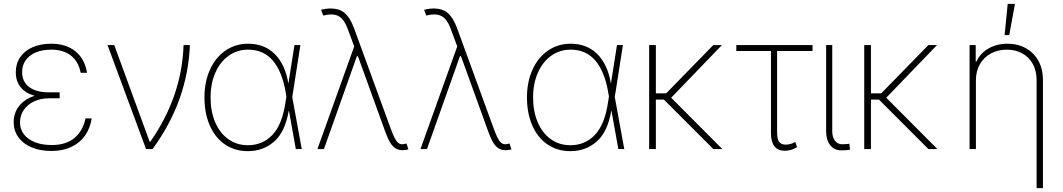

<svg xmlns="http://www.w3.org/2000/svg" viewBox="-20 -760 5418 979"><path d="M156.7 -271.5Q108.9 -285.2 84.7 -315.9Q60.5 -346.7 60.5 -391.6Q60.5 -435.5 83 -468.5Q105.5 -501.5 146.5 -519.3Q187.5 -537.1 241.2 -537.1Q315.9 -537.1 364 -498.8Q412.1 -460.4 423.8 -388.7H391.6Q379.4 -447.8 340.8 -477.3Q302.2 -506.8 241.2 -506.8Q196.3 -506.8 162.6 -492.7Q128.9 -478.5 110.8 -452.6Q92.8 -426.8 92.8 -392.6Q92.8 -343.3 128.7 -316.2Q164.6 -289.1 229.5 -289.1H284.2V-258.8H229.5Q188.5 -258.8 154.8 -243.4Q121.1 -228 101.6 -200Q82 -171.9 82 -135.7Q82 -101.6 101.8 -75.4Q121.6 -49.3 158 -34.9Q194.3 -20.5 243.2 -20.5Q316.4 -20.5 359.4 -56.2Q402.3 -91.8 416 -156.2H447.3Q439.9 -106.4 413.8 -69.1Q387.7 -31.7 344 -11Q300.3 9.8 242.2 9.8Q183.6 9.8 140.1 -9Q96.7 -27.8 73.2 -61Q49.8 -94.2 49.8 -136.7Q49.8 -185.1 77.9 -220.2Q106 -255.4 156.7 -271.5Z M528.3 -530.3H562.5L743.2 -37.1H746.1Q907.2 -267.1 916 -530.3H948.2Q942.9 -389.2 895.3 -255.9Q847.7 -122.6 757.8 0H724.6Z M1022.5 -263.7Q1022.5 -342.8 1050.8 -405Q1079.1 -467.3 1129.9 -502.2Q1180.7 -537.1 1245.1 -537.1Q1328.1 -537.1 1381.1 -484.4Q1434.1 -431.6 1450.2 -335H1450.7L1481.4 -530.3H1511.7L1470.2 -265.1L1518.6 0H1488.3L1453.6 -194.3H1452.1Q1433.6 -86.4 1377.4 -37.8Q1321.3 10.7 1244.1 10.7Q1177.2 10.7 1127 -23.7Q1076.7 -58.1 1049.6 -120.4Q1022.5 -182.6 1022.5 -263.7ZM1244.1 -19.5Q1318.4 -19.5 1368.7 -72Q1418.9 -124.5 1435.5 -237.3L1440.4 -268.1L1436.5 -290Q1418.5 -395.5 1371.1 -451.2Q1323.7 -506.8 1245.1 -506.8Q1189.5 -506.8 1146 -475.8Q1102.5 -444.8 1078.1 -389.4Q1053.7 -334 1053.7 -263.7Q1053.7 -191.9 1077.4 -136.5Q1101.1 -81.1 1144.3 -50.3Q1187.5 -19.5 1244.1 -19.5Z M1944.3 -88.9 1809.6 -460.9 1804.7 -473.6H1799.8L1631.8 0H1598.6L1786.1 -523.4L1754.9 -607.4Q1740.2 -649.4 1720.2 -668Q1700.2 -686.5 1668.9 -686.5Q1651.4 -686.5 1627.9 -680.7L1617.2 -710Q1643.1 -716.8 1667 -716.8Q1710.9 -716.3 1737.5 -693.8Q1764.2 -671.4 1784.2 -619.1L1970.7 -108.4Q1982.4 -75.7 1991.5 -57.9Q2000.5 -40 2009.8 -32.2Q2019 -24.4 2031.2 -24.4Q2037.1 -24.4 2052.7 -28.3L2062.5 2Q2044.9 5.9 2033.2 5.9Q2012.7 5.9 1997.6 -3.2Q1982.4 -12.2 1969.7 -32.7Q1957 -53.2 1944.3 -88.9Z M2469.7 -88.9 2335 -460.9 2330.1 -473.6H2325.2L2157.2 0H2124L2311.5 -523.4L2280.3 -607.4Q2265.6 -649.4 2245.6 -668Q2225.6 -686.5 2194.3 -686.5Q2176.8 -686.5 2153.3 -680.7L2142.6 -710Q2168.5 -716.8 2192.4 -716.8Q2236.3 -716.3 2262.9 -693.8Q2289.6 -671.4 2309.6 -619.1L2496.1 -108.4Q2507.8 -75.7 2516.8 -57.9Q2525.9 -40 2535.2 -32.2Q2544.4 -24.4 2556.6 -24.4Q2562.5 -24.4 2578.1 -28.3L2587.9 2Q2570.3 5.9 2558.6 5.9Q2538.1 5.9 2522.9 -3.2Q2507.8 -12.2 2495.1 -32.7Q2482.4 -53.2 2469.7 -88.9Z M2667 -263.7Q2667 -342.8 2695.3 -405Q2723.6 -467.3 2774.4 -502.2Q2825.2 -537.1 2889.6 -537.1Q2972.7 -537.1 3025.6 -484.4Q3078.6 -431.6 3094.7 -335H3095.2L3126 -530.3H3156.2L3114.7 -265.1L3163.1 0H3132.8L3098.1 -194.3H3096.7Q3078.1 -86.4 3022 -37.8Q2965.8 10.7 2888.7 10.7Q2821.8 10.7 2771.5 -23.7Q2721.2 -58.1 2694.1 -120.4Q2667 -182.6 2667 -263.7ZM2888.7 -19.5Q2962.9 -19.5 3013.2 -72Q3063.5 -124.5 3080.1 -237.3L3085 -268.1L3081.1 -290Q3063 -395.5 3015.6 -451.2Q2968.3 -506.8 2889.6 -506.8Q2834 -506.8 2790.5 -475.8Q2747.1 -444.8 2722.7 -389.4Q2698.2 -334 2698.2 -263.7Q2698.2 -191.9 2721.9 -136.5Q2745.6 -81.1 2788.8 -50.3Q2832 -19.5 2888.7 -19.5Z M3324.2 -284.2H3377L3617.2 -530.3H3661.1L3402.3 -261.7L3663.1 0H3617.2L3365.2 -252H3324.2V0H3290V-530.3H3324.2Z M4123 -500H3942.4V-87.9Q3942.4 -50.3 3952.9 -36.4Q3963.4 -22.5 3986.3 -22.5Q4011.2 -22.5 4035.2 -36.1L4043.9 -9.8Q4014.6 8.8 3981.4 8.8Q3947.3 8.8 3929.2 -13.7Q3911.1 -36.1 3911.1 -80.1V-500H3734.4V-530.3H4123Z M4223.6 -530.3V-90.8Q4223.6 -60.1 4237.5 -42.2Q4251.5 -24.4 4273.4 -24.4Q4287.1 -24.4 4297.9 -25.4Q4308.6 -26.4 4310.5 -27.3L4314.5 2.9Q4309.6 4.4 4297.4 5.6Q4285.2 6.8 4268.6 6.8Q4234.4 6.8 4213.4 -19.5Q4192.4 -45.9 4192.4 -90.8V-530.3Z M4420.9 -284.2H4473.6L4713.9 -530.3H4757.8L4499 -261.7L4759.8 0H4713.9L4461.9 -252H4420.9V0H4386.7V-530.3H4420.9Z M4956.1 0H4923.8V-530.3H4955.1V-446.3H4959Q4977.5 -487.8 5019.8 -512.5Q5062 -537.1 5117.2 -537.1Q5169.9 -537.1 5210.9 -514.2Q5252 -491.2 5274.9 -449.5Q5297.9 -407.7 5297.9 -353.5V199.2H5265.6V-352.5Q5265.6 -397.9 5246.6 -433.1Q5227.5 -468.3 5192.9 -487.5Q5158.2 -506.8 5113.3 -506.8Q5067.9 -506.8 5032 -487.1Q4996.1 -467.3 4976.1 -431.9Q4956.1 -396.5 4956.1 -350.6ZM5118.2 -740.2H5155.3L5126 -581.1H5102.5Z"/></svg>

Font: Pretendard JP Thin
Style: Regular
Weight: 100
Designer: Base glyphs from Inter by Rasmus Andersson; Hangeul glyphs from Noto Sans CJK(Source Han Sans) by Jang Soo-young and Kan
Foundry: Kil Hyung-jin
Version: Version 1.309